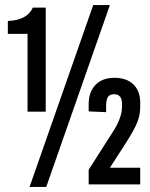

<svg xmlns="http://www.w3.org/2000/svg" viewBox="-20 -730 593 760"><path d="M163 10H97L349 -710H415ZM161 -288H89V-596H11V-647Q88 -650 110 -700H161ZM535 -323V-307Q535 -276 524 -247.5Q513 -219 482 -170L415 -66H535V0H331V-58L426 -207Q463 -263 463 -309V-318Q463 -357 432 -357Q414 -357 407 -346Q400 -335 400 -308V-286L331 -289V-318Q331 -366 358 -394Q385 -422 433 -422Q481 -422 508 -396Q535 -370 535 -323Z"/></svg>

Font: Bebas Kai
Style: Regular
Weight: 400
Designer: Ryoichi Tsunekawa
Foundry: Dharma Type
Version: Version 1.001;PS 001.001;hotconv 1.0.70;makeotf.lib2.5.58329